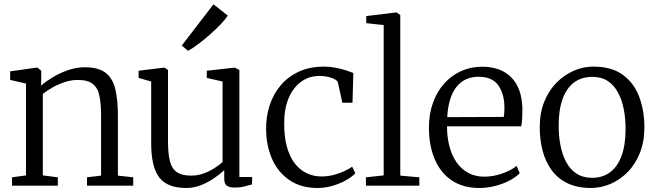

<svg xmlns="http://www.w3.org/2000/svg" viewBox="-20 -878 3102 908"><path d="M103 -48.5V-483L28 -500V-540.5L151 -558H157.5L175 -543.5V-500L174 -473Q195.5 -492 229.2 -512.5Q263 -533 302.8 -546.5Q342.5 -560 380 -560Q444 -560 478 -534.8Q512 -509.5 524.8 -458.5Q537.5 -407.5 537.5 -330V-47.5L610 -39.5V0H391.5V-39.5L458 -47.5V-330.5Q458 -387 450.2 -424.8Q442.5 -462.5 418.8 -481.2Q395 -500 348 -500Q318.5 -500 288.5 -490.5Q258.5 -481 231 -465.8Q203.5 -450.5 182.5 -434V-48.5L253.5 -39.5V0H37V-39.5Z M1090 9Q1066 9 1053.2 0.5Q1040.5 -8 1040.5 -33V-73Q1021 -55 992.8 -35.5Q964.5 -16 931 -2.5Q897.5 11 861 11Q771 11 733 -39Q695 -89 695 -200V-492.5L635.5 -509.5V-543.5L754 -558H758L774.5 -547V-210.5Q774.5 -154 783 -118Q791.5 -82 815.2 -64.8Q839 -47.5 883.5 -47.5Q915.5 -47.5 943.2 -57.8Q971 -68 994 -82.8Q1017 -97.5 1032.5 -111.5V-492.5L958 -509.5V-543.5L1087.5 -558H1091L1112 -547V-41H1172.5L1172 -6Q1155.5 -1.5 1135.8 3.8Q1116 9 1090 9ZM869 -638 839.5 -662.5 989.5 -857.5 1057 -804.5Q1047 -787.5 1023.8 -763.2Q1000.5 -739 971.5 -713.5Q942.5 -688 915.2 -667.8Q888 -647.5 870 -638Z M1482.5 11Q1403.5 11 1349.2 -25.8Q1295 -62.5 1267 -125.5Q1239 -188.5 1238.5 -267.5Q1238 -326.5 1255.2 -379.8Q1272.5 -433 1307 -474Q1341.5 -515 1393 -539Q1444.5 -563 1513 -563Q1541.5 -563 1568.5 -557.5Q1595.5 -552 1617 -545Q1638.5 -538 1651 -533L1647 -392H1599L1578 -488Q1576.5 -495.5 1564.2 -502.5Q1552 -509.5 1533 -514.2Q1514 -519 1492 -519Q1442.5 -519 1404.8 -492Q1367 -465 1345.5 -415Q1324 -365 1324 -296Q1323.5 -232.5 1336.5 -185Q1349.5 -137.5 1373.2 -106.2Q1397 -75 1429.5 -59.2Q1462 -43.5 1500 -43.5Q1530 -43.5 1557.8 -50.8Q1585.5 -58 1608 -68.5Q1630.5 -79 1645.5 -89.5L1660.5 -58.5Q1642.5 -40 1613.8 -24.2Q1585 -8.5 1550.8 1.2Q1516.5 11 1482.5 11Z M1794.5 -48.5V-759.5L1712 -768.5V-802L1852 -819H1856L1873 -807V-47.5L1963 -39.5V0H1710.5V-39.5Z M2247 11Q2169.5 11 2116.2 -25Q2063 -61 2035.8 -125.5Q2008.5 -190 2008.5 -274.5Q2008.5 -339.5 2027.8 -392.5Q2047 -445.5 2081.2 -483.5Q2115.5 -521.5 2161.2 -542Q2207 -562.5 2259.5 -562.5Q2347.5 -562.5 2397.5 -512.5Q2447.5 -462.5 2450.5 -366.5Q2450.5 -338 2449.5 -317.2Q2448.5 -296.5 2444.5 -280.5H2094Q2094 -231 2105 -187.8Q2116 -144.5 2138 -112Q2160 -79.5 2193.2 -61Q2226.5 -42.5 2270.5 -42.5Q2313.5 -42.5 2356.8 -58Q2400 -73.5 2423 -93.5L2438 -59Q2419 -39.5 2388.8 -23.8Q2358.5 -8 2321.5 1.5Q2284.5 11 2247 11ZM2095 -324 2362.5 -325Q2364 -333.5 2364.8 -346.8Q2365.5 -360 2365.5 -369Q2365.5 -432.5 2337 -473.8Q2308.5 -515 2243 -515Q2211.5 -515 2185.8 -503.8Q2160 -492.5 2140.5 -469.2Q2121 -446 2109.5 -410Q2098 -374 2095 -324Z M2532.5 -276Q2532.5 -344 2554 -397.2Q2575.5 -450.5 2612 -487.2Q2648.5 -524 2693.5 -543.5Q2738.5 -563 2785.5 -563Q2873.5 -563 2926.8 -523.2Q2980 -483.5 3003.8 -418Q3027.5 -352.5 3027.5 -276Q3027.5 -208.5 3006.2 -155Q2985 -101.5 2948.5 -64.5Q2912 -27.5 2867 -8.2Q2822 11 2775 11Q2709 11 2662.5 -12Q2616 -35 2587.5 -75Q2559 -115 2545.8 -166.8Q2532.5 -218.5 2532.5 -276ZM2780 -37Q2829.5 -37 2865 -63.2Q2900.5 -89.5 2919.5 -141.2Q2938.5 -193 2938.5 -269Q2938.5 -318 2929.8 -362.2Q2921 -406.5 2902.5 -440.8Q2884 -475 2854.2 -494.8Q2824.5 -514.5 2781 -514.5Q2731 -514.5 2695.5 -488.5Q2660 -462.5 2641 -411Q2622 -359.5 2622 -283Q2622 -233.5 2630.8 -189.2Q2639.5 -145 2658.2 -110.5Q2677 -76 2707.2 -56.5Q2737.5 -37 2780 -37Z"/></svg>

Font: Merriweather 36pt Light
Style: Regular
Weight: 300
Designer: Eben Sorkin
Foundry: Eben Sorkin
Version: Version 2.100